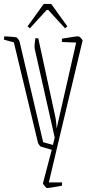

<svg xmlns="http://www.w3.org/2000/svg" viewBox="-29 -787 474 983"><path d="M179 -37Q176 -39 171.5 -45Q167 -51 166 -54L42 -570L-9 -584L-7 -601Q13 -600 27.5 -599Q42 -598 55 -596Q60 -592 64.5 -586Q69 -580 71 -575L192 -59L242 -45L251 -83L149 -536Q147 -547 148.5 -562.5Q150 -578 152 -591H167L255 -185Q257 -175 258.5 -162Q260 -149 261 -129L361 -569L288 -572V-589Q320 -594 341 -597.5Q362 -601 371 -601Q376 -601 383 -594.5Q390 -588 394 -580L269 -56L221 147H289L288 164Q276 166 259 169Q242 172 228 174Q214 176 211 176Q209 176 199.5 165Q190 154 191 151L236 -20Q228 -23 215 -26.5Q202 -30 191.5 -33Q181 -36 179 -37ZM124 -642 112 -652 195 -767H233L316 -652L304 -642L218 -736H210Z"/></svg>

Font: Grenze Gotisch Thin
Style: Regular
Weight: 100
Designer: Renata Polastri
Foundry: Omnibus-Type
Version: Version 1.001